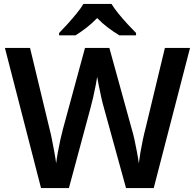

<svg xmlns="http://www.w3.org/2000/svg" viewBox="-20 -958 993 978"><path d="M948 -714 763 0H622L509 -410Q503 -430 496 -461.5Q489 -493 483 -523Q477 -553 475 -567Q473 -553 467.5 -523.5Q462 -494 454.5 -462Q447 -430 441 -408L331 0H189L5 -714H133L231 -307Q238 -281 244.5 -248Q251 -215 257 -182.5Q263 -150 266 -126Q269 -151 275 -184Q281 -217 288 -248.5Q295 -280 301 -302L413 -714H537L651 -301Q658 -279 665 -246.5Q672 -214 678 -182Q684 -150 687 -126Q690 -151 695.5 -183Q701 -215 708 -248Q715 -281 722 -307L820 -714ZM548 -938Q561 -916 583.5 -888.5Q606 -861 630 -835Q654 -809 673 -790V-778H588Q561 -794 531 -816.5Q501 -839 475 -866Q449 -839 420.5 -817Q392 -795 365 -778H281V-790Q300 -809 323.5 -835Q347 -861 369.5 -888.5Q392 -916 405 -938Z"/></svg>

Font: Noto Sans Malayalam SemiBold
Style: Regular
Weight: 600
Designer: Jelle Bosma - Monotype Design Team
Foundry: Monotype Imaging Inc.
Version: Version 2.104; ttfautohint (v1.8.4.7-5d5b)